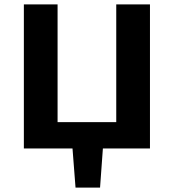

<svg xmlns="http://www.w3.org/2000/svg" viewBox="-20 -678 794 877"><path d="M325 179 309 -28H452L437 179ZM511 0V-658H665V0ZM138 0V-120H617V0ZM89 0V-658H243V0Z"/></svg>

Font: Ysabeau ExtraBold
Style: Regular
Weight: 800
Designer: Christian Thalmann (Catharsis Fonts)
Version: Version 2.002